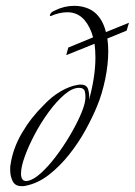

<svg xmlns="http://www.w3.org/2000/svg" viewBox="-20 -630 462 658"><path d="M54 8Q32 8 23.5 -9Q15 -26 15 -46Q15 -51 15 -56Q15 -61 16 -65Q24 -121 55 -174Q86 -227 130 -270Q157 -299 188 -317Q219 -335 246 -339Q249 -340 252 -340Q255 -340 257 -340Q277 -340 282 -324Q287 -308 285 -288Q295 -323 301 -360.5Q307 -398 307 -433Q307 -458 304 -480L207 -441L214 -467L299 -502Q290 -537 269 -562Q246 -588 211 -588Q184 -588 154 -575H153Q151 -575 151 -578Q151 -580 154.5 -585Q158 -590 168 -594Q200 -610 234 -610Q255 -610 273.5 -604Q292 -598 305 -587Q319 -575 328.5 -558Q338 -541 343 -520L422 -552L414 -525L348 -498Q351 -477 351 -455Q351 -409 340.5 -358.5Q330 -308 313 -267Q298 -230 274 -186Q250 -142 217.5 -101Q185 -60 147 -30.5Q109 -1 66 7Q63 8 59.5 8Q56 8 54 8ZM75 -10Q95 -14 120 -36.5Q145 -59 170.5 -92.5Q196 -126 218 -163Q240 -200 254.5 -232.5Q269 -265 272 -286Q274 -302 271 -315.5Q268 -329 251 -329Q228 -329 201 -306Q174 -283 147.5 -247Q121 -211 99.5 -170.5Q78 -130 65 -94Q52 -58 52 -35Q52 -6 75 -10Z"/></svg>

Font: Luxurious Script
Style: Regular
Weight: 400
Designer: Robert E. Leuschke
Foundry: Robert E. Leuschke
Version: Version 1.010; ttfautohint (v1.8.3)